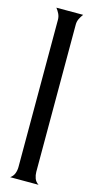

<svg xmlns="http://www.w3.org/2000/svg" viewBox="-111 -716 367 747"><g transform="rotate(15 73.0 -342.0)"><path d="M36.1 -639.6Q36.1 -652.3 30.8 -663.3Q25.4 -674.3 18.1 -683.6H126Q118.7 -674.3 113.3 -663.3Q107.9 -652.3 107.9 -639.6V-46.4Q107.9 -33.2 112.5 -20.5Q117.2 -7.8 129.4 0H15.1Q26.9 -8.3 31.5 -20.8Q36.1 -33.2 36.1 -46.4Z"/></g></svg>

Font: XAYAX
Style: Regular
Weight: 400
Designer: Peter Wiegel
Foundry: Peter Wiegel
Version: Version 1.000 2009 initial release